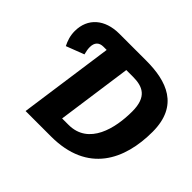

<svg xmlns="http://www.w3.org/2000/svg" viewBox="-159 -896 1100 1100"><g transform="rotate(45 391.0 -346.5)"><path d="M452 -693H234C117 -693 42 -628 42 -523C42 -485 53 -454 67 -426L176 -468C171 -488 168 -501 168 -519C168 -556 187 -576 222 -576H248L167 0H373C670 0 766 -205 766 -430C766 -644 616 -693 452 -693ZM397 -118H345L409 -574H462C542 -574 601 -549 601 -430C601 -295 561 -118 397 -118Z"/></g></svg>

Font: Fira Sans
Style: Bold Italic
Weight: 700
Italic angle: -8°
Designer: bBox Type GmbH & Carrois Corporate GbR & Edenspiekermann AG
Foundry: bBox Type GmbH & Carrois Corporate GbR & Edenspiekermann AG
Version: Version 4.301;PS 004.301;hotconv 1.0.88;makeotf.lib2.5.64775